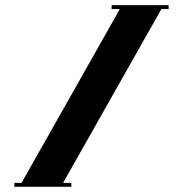

<svg xmlns="http://www.w3.org/2000/svg" viewBox="-20 -720 705 740"><path d="M35.2 -15.1H63L441.9 -685.1H410.2V-700.2H629.9V-685.1H602.1L223.1 -15.1H254.9V0H35.2Z"/></svg>

Font: Copperplate CC
Style: Bold
Weight: 700
Designer: indestructible type*
Foundry: Cowboy Collective
Version: Version 1.000